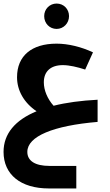

<svg xmlns="http://www.w3.org/2000/svg" viewBox="-20 -799 619 1082"><path d="M299 -636C338 -636 369 -668 369 -708C369 -748 339 -779 299 -779C260 -779 229 -748 229 -708C229 -667 260 -636 299 -636ZM530 -112V-237C436 -232 353 -221 282 -203C247 -242 227 -291 227 -335C227 -396 265 -432 334 -432C371 -432 417 -421 460 -407L504 -504C438 -535 364 -553 299 -553C158 -553 76 -484 76 -364C76 -289 115 -220 186 -172C65 -122 0 -45 0 57C0 185 97 263 255 263H410V136H259C177 136 134 107 134 57C134 -31 281 -91 530 -112Z"/></svg>

Font: Juman SemiBold
Style: Regular
Weight: 600
Designer: Bandar Raffah (Arabic) Julieta Ulanovsky (Latin)
Foundry: Caramella
Version: Version 5.022;PS 005.022;hotconv 1.0.88;makeotf.lib2.5.64775